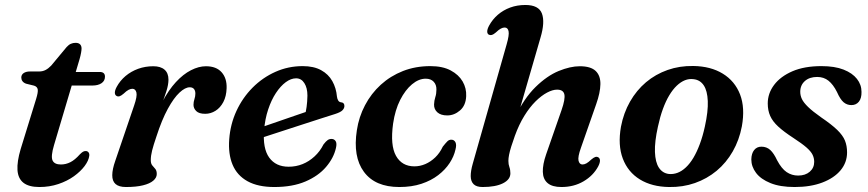

<svg xmlns="http://www.w3.org/2000/svg" viewBox="-20 -739 3487 771"><path d="M117 -395 84.5 -403Q75 -406.5 70.2 -413Q65.5 -419.5 65.5 -427.5Q65.5 -439 75 -445.5Q84.5 -452 100.5 -452H137Q151.5 -452 163 -458Q174.5 -464 185.5 -475.5L247.5 -550Q256 -559.5 264.8 -563.2Q273.5 -567 283.5 -567Q295.5 -567 301.5 -561Q307.5 -555 307.5 -544Q307.5 -538 305.5 -526.8Q303.5 -515.5 299.5 -501.5L197 -156.5Q183.5 -111 191 -94.8Q198.5 -78.5 224.5 -78.5Q244.5 -78.5 262.8 -87.8Q281 -97 300.5 -119Q308 -126.5 313 -129.5Q318 -132.5 324 -132.5Q331 -132.5 335.2 -127.5Q339.5 -122.5 338.5 -113.5Q336 -94 319.8 -72.2Q303.5 -50.5 276.8 -31.2Q250 -12 214.5 0Q179 12 138 12Q96 12 74.2 -5Q52.5 -22 50.2 -56Q48 -90 63 -140.5L125 -341.5Q133.5 -369 131.5 -380Q129.5 -391 117 -395ZM234 -395.5 251.5 -450H380.5Q401.5 -450 401.5 -431Q401.5 -414.5 387.8 -405Q374 -395.5 350.5 -395.5Z M448.5 -353.5Q441.5 -357 441.2 -366.5Q441 -376 448.5 -390Q462 -415 484.2 -433.8Q506.5 -452.5 535 -462.8Q563.5 -473 595.5 -473Q625 -473 640.8 -459.2Q656.5 -445.5 656.5 -419Q656.5 -399 648.2 -373Q640 -347 629 -319Q618 -291 609 -264.8Q600 -238.5 598.5 -218.5L589.5 -220Q607 -282.5 632 -330Q657 -377.5 686.2 -409.2Q715.5 -441 746.8 -457Q778 -473 807 -473Q848.5 -473 870 -448.8Q891.5 -424.5 890 -384.5Q889 -352.5 876.8 -329.2Q864.5 -306 845.2 -294Q826 -282 804 -282Q779 -282 768 -293Q757 -304 757 -318Q757 -330 760.8 -341Q764.5 -352 764.5 -363.5Q764.5 -375 758.8 -381.8Q753 -388.5 742 -388.5Q723.5 -388.5 700.8 -367.2Q678 -346 654 -302.2Q630 -258.5 608 -190.5Q596 -155.5 590.8 -134.5Q585.5 -113.5 585.5 -96Q585.5 -82 591.5 -74.8Q597.5 -67.5 603.5 -60.8Q609.5 -54 609.5 -40Q609.5 -25.5 595.5 -13.5Q581.5 -1.5 554.2 5.2Q527 12 486 12Q457.5 12 444 0Q430.5 -12 430.8 -35.8Q431 -59.5 443 -93.5L518.5 -315Q531.5 -352.5 527.8 -367.5Q524 -382.5 511.5 -382.5Q504.5 -382.5 496.2 -378.2Q488 -374 476 -362.5Q466.5 -354.5 460.2 -352.5Q454 -350.5 448.5 -353.5Z M970.5 -208Q970.5 -208 988.5 -214Q1006.5 -220 1035.5 -230Q1064.5 -240 1097.8 -251.5Q1131 -263 1163 -274Q1195 -285 1218.5 -293L1204 -275.5Q1208.5 -290 1211.2 -309.8Q1214 -329.5 1214.5 -355Q1214.5 -386 1202.2 -405.2Q1190 -424.5 1169 -424.5Q1148.5 -424.5 1127.5 -409Q1106.5 -393.5 1088 -365.5Q1069.5 -337.5 1056.8 -299.2Q1044 -261 1040.5 -216Q1034.5 -143 1061 -106.2Q1087.5 -69.5 1139 -69.5Q1168.5 -69.5 1194.8 -80Q1221 -90.5 1243 -110.8Q1265 -131 1279 -159Q1289 -172 1296.2 -176.8Q1303.5 -181.5 1312 -181Q1322 -181 1327.8 -172.2Q1333.5 -163.5 1329 -144.5Q1320 -104.5 1289.2 -68.5Q1258.5 -32.5 1206.5 -10.2Q1154.5 12 1081.5 12Q1016 12 974 -11.2Q932 -34.5 914 -77.5Q896 -120.5 900.5 -180Q905 -240.5 929.5 -293.5Q954 -346.5 994.2 -387Q1034.5 -427.5 1086 -450.5Q1137.5 -473.5 1195.5 -473.5Q1240 -473.5 1269.5 -457.2Q1299 -441 1314.5 -413.2Q1330 -385.5 1333 -351.5Q1334 -342.5 1337.8 -336Q1341.5 -329.5 1348 -328.5Q1355.5 -328 1359.2 -324.2Q1363 -320.5 1363 -313.5Q1363 -304.5 1355.5 -296.5Q1348 -288.5 1326.5 -281.5Q1305.5 -275 1271.5 -264Q1237.5 -253 1198 -240.2Q1158.5 -227.5 1119 -214.5Q1079.5 -201.5 1046.8 -191Q1014 -180.5 994.5 -174Q975 -167.5 975 -167.5Z M1689.5 -423Q1661.5 -423 1634.5 -400.5Q1607.5 -378 1587 -337.8Q1566.5 -297.5 1558.5 -242.5Q1546.5 -155.5 1570.2 -113.2Q1594 -71 1644 -71Q1666.5 -71 1688 -80.2Q1709.5 -89.5 1727.8 -107Q1746 -124.5 1758 -150Q1769.5 -164.5 1776.5 -171.5Q1783.5 -178.5 1793.5 -178Q1804 -177.5 1809 -167.5Q1814 -157.5 1809 -138.5Q1803 -111 1785.5 -84.2Q1768 -57.5 1739.8 -35.8Q1711.5 -14 1672.5 -1Q1633.5 12 1583.5 12Q1486.5 12 1441.5 -48.8Q1396.5 -109.5 1413 -216Q1421 -269.5 1445.8 -316.5Q1470.5 -363.5 1509.2 -398.8Q1548 -434 1598.2 -453.8Q1648.5 -473.5 1708 -473.5Q1757.5 -473.5 1789.8 -456.2Q1822 -439 1837.8 -411.8Q1853.5 -384.5 1852 -353Q1850.5 -315.5 1827.2 -295.5Q1804 -275.5 1776 -275.5Q1750 -275.5 1736.2 -288Q1722.5 -300.5 1723 -319.5Q1723.5 -335 1728 -348.8Q1732.5 -362.5 1732.5 -379Q1733 -398.5 1721.5 -410.8Q1710 -423 1689.5 -423Z M2056.5 -263.5 2150.5 -588Q2169 -650 2156.2 -684.5Q2143.5 -719 2089.5 -719Q2057 -719 2029 -708.8Q2001 -698.5 1979.2 -679.8Q1957.5 -661 1944 -636Q1936.5 -622 1936.5 -612.5Q1936.5 -603 1943.5 -599.5Q1949.5 -597 1955.5 -598.8Q1961.5 -600.5 1971 -608.5Q1983 -620 1991.2 -624.2Q1999.5 -628.5 2006.5 -628.5Q2019 -628.5 2022.2 -613.8Q2025.5 -599 2014.5 -561L1878.5 -82Q1870 -52.5 1870.2 -31.5Q1870.5 -10.5 1882 0.8Q1893.5 12 1918 12Q1970 12 1999.8 -3Q2029.5 -18 2029.5 -43Q2029.5 -57.5 2025.5 -68.2Q2021.5 -79 2021.5 -93Q2021.5 -103 2024.2 -117.2Q2027 -131.5 2033 -150.8Q2039 -170 2047.5 -193.5Q2064 -239 2085.5 -273.8Q2107 -308.5 2130.5 -331.8Q2154 -355 2176.5 -367Q2199 -379 2217 -379Q2242 -379 2246.2 -360.2Q2250.5 -341.5 2235 -297L2173 -119Q2159 -78.5 2159.8 -49Q2160.5 -19.5 2179 -3.8Q2197.5 12 2234.5 12Q2284.5 12 2323.2 -10.8Q2362 -33.5 2382 -70.5Q2389.5 -85 2389.2 -94.5Q2389 -104 2382 -107.5Q2376.5 -110.5 2370.2 -108.5Q2364 -106.5 2354.5 -98.5Q2343 -87.5 2334.8 -83Q2326.5 -78.5 2319 -78.5Q2307 -78.5 2303.2 -93.5Q2299.5 -108.5 2313 -146L2374 -320.5Q2390.5 -367 2391 -401.2Q2391.5 -435.5 2371.8 -454.2Q2352 -473 2308 -473Q2270 -473 2223.2 -453.8Q2176.5 -434.5 2130.5 -389.5Q2084.5 -344.5 2047.5 -267Z M2764 -474Q2834 -473 2882.5 -443.2Q2931 -413.5 2951.8 -359.8Q2972.5 -306 2959 -231.5Q2948.5 -176.5 2922.5 -131Q2896.5 -85.5 2857.8 -53.2Q2819 -21 2770.5 -4Q2722 13 2666.5 12Q2597.5 11 2549.5 -18.5Q2501.5 -48 2481 -102Q2460.5 -156 2473.5 -230Q2484 -285.5 2510 -331Q2536 -376.5 2574.2 -408.8Q2612.5 -441 2660.8 -458Q2709 -475 2764 -474ZM2665 -40.5Q2683 -38.5 2700.5 -45Q2718 -51.5 2734.2 -66.8Q2750.5 -82 2764.5 -105.5Q2778.5 -129 2790.2 -160.5Q2802 -192 2810.5 -231Q2824 -292 2822.2 -333.2Q2820.5 -374.5 2806 -396.2Q2791.5 -418 2765.5 -421Q2747.5 -423.5 2730.5 -416.8Q2713.5 -410 2697.5 -394.8Q2681.5 -379.5 2667.5 -356.2Q2653.5 -333 2642 -301.5Q2630.5 -270 2622 -230.5Q2608.5 -170 2610 -128.8Q2611.5 -87.5 2625.8 -65.8Q2640 -44 2665 -40.5Z M3185 -34Q3214 -34 3231.8 -49.5Q3249.5 -65 3249.5 -89Q3249.5 -104 3243 -117.5Q3236.5 -131 3218.5 -146.8Q3200.5 -162.5 3166 -185Q3127.5 -210 3105 -230.8Q3082.5 -251.5 3072.8 -273.5Q3063 -295.5 3063 -323.5Q3063 -364 3088.5 -398Q3114 -432 3162 -452.8Q3210 -473.5 3278.5 -473.5Q3332 -473.5 3367.5 -459.5Q3403 -445.5 3421.2 -422.2Q3439.5 -399 3439.5 -370Q3440 -344.5 3429 -330.8Q3418 -317 3399 -317Q3381 -317 3367.5 -328.5Q3354 -340 3341 -369.5Q3326 -399.5 3307 -414.8Q3288 -430 3261.5 -430Q3230.5 -430 3212 -413.5Q3193.5 -397 3193.5 -370.5Q3193.5 -355.5 3200.2 -341.2Q3207 -327 3225 -309.5Q3243 -292 3277 -268Q3319 -239.5 3341.8 -217.5Q3364.5 -195.5 3373 -174.5Q3381.5 -153.5 3381.5 -127Q3381.5 -86.5 3355.5 -55.2Q3329.5 -24 3282.2 -6Q3235 12 3171 12Q3112.5 12 3073.8 -3.8Q3035 -19.5 3016 -44.8Q2997 -70 2997 -99Q2997.5 -122.5 3008.2 -136.2Q3019 -150 3037.5 -150Q3058.5 -150 3073 -136.8Q3087.5 -123.5 3100.5 -95.5Q3118.5 -61.5 3139 -47.8Q3159.5 -34 3185 -34Z"/></svg>

Font: Fraunces SemiBold
Style: Italic
Weight: 600
Italic angle: -16°
Version: Version 1.000;[b76b70a41]